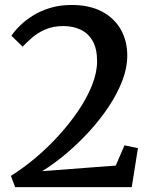

<svg xmlns="http://www.w3.org/2000/svg" viewBox="-20 -772 632 792"><path d="M25 -46.5Q74 -77 124.5 -119.2Q175 -161.5 220.8 -211.5Q266.5 -261.5 302.5 -314.5Q338.5 -367.5 359.5 -420Q380.5 -472.5 380.5 -519.5Q380.5 -570 362.8 -602Q345 -634 313.5 -649.2Q282 -664.5 241.5 -664.5Q198 -664.5 165.8 -650Q133.5 -635.5 111 -615.5Q88.5 -595.5 73.5 -579.5L27 -624.5Q41.5 -646 64.5 -668.2Q87.5 -690.5 118.8 -709.5Q150 -728.5 189.2 -740Q228.5 -751.5 275.5 -751.5Q348.5 -751.5 399.8 -724.8Q451 -698 478 -650.8Q505 -603.5 505 -542Q505 -493 484.8 -439.8Q464.5 -386.5 429.2 -333.2Q394 -280 348.8 -230.5Q303.5 -181 253.5 -138.8Q203.5 -96.5 154 -66L457.5 -89L493.5 -172.5L549 -161L523.5 0H42.5Z"/></svg>

Font: Merriweather SemiBold
Style: Regular
Weight: 600
Version: Version 2.100